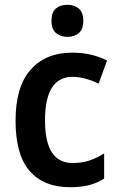

<svg xmlns="http://www.w3.org/2000/svg" viewBox="-20 -823 496 802"><path d="M273 -41Q163 -41 104 -108.5Q45 -176 45 -319Q45 -461 108 -532Q171 -603 281 -603Q328 -603 364.5 -593.5Q401 -584 427 -570L392 -474Q364 -487 336.5 -494.5Q309 -502 283 -502Q168 -502 168 -320Q168 -142 283 -142Q322 -142 353.5 -152.5Q385 -163 415 -182V-77Q385 -58 351.5 -49.5Q318 -41 273 -41ZM262 -803Q291 -803 309.5 -787Q328 -771 328 -736Q328 -701 309.5 -685Q291 -669 262 -669Q233 -669 214 -685Q195 -701 195 -736Q195 -772 213.5 -787.5Q232 -803 262 -803Z"/></svg>

Font: Noto Sans Tamil UI SemiCondensed SemiBold
Style: Regular
Weight: 600
Width: 4
Designer: Jelle Bosma - Monotype Design Team
Foundry: Monotype Imaging Inc.
Version: Version 2.004; ttfautohint (v1.8.4.7-5d5b)